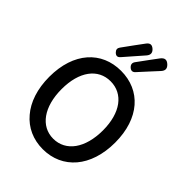

<svg xmlns="http://www.w3.org/2000/svg" viewBox="-284 -1166 1323 1323"><g transform="rotate(45 377.0 -504.5)"><path d="M146 -90C202 -23 283 14 377 14C472 14 552 -23 609 -90C665 -156 698 -253 698 -371C698 -608 567 -750 377 -750C188 -750 56 -609 56 -371C56 -253 89 -156 146 -90ZM231 -165C196 -214 176 -285 176 -371C176 -543 255 -648 377 -648C499 -648 579 -543 579 -371C579 -285 559 -214 524 -165C489 -116 438 -88 377 -88C316 -88 266 -116 231 -165ZM316 -937 258 -857C247 -842 248 -827 262 -813C278 -797 293 -797 308 -814L370 -885L426 -949C444 -970 444 -990 424 -1009C401 -1030 382 -1027 364 -1002ZM516 -882 572 -943C592 -965 593 -985 571 -1006C547 -1029 526 -1026 506 -1000L460 -938L403 -860C391 -844 392 -828 406 -814C422 -798 439 -797 454 -814Z"/></g></svg>

Font: GenSenRounded2 TW M
Style: Regular
Weight: 500
Version: Version 2.100;PS 2.1;hotconv 16.6.51;makeotf.lib2.5.65220 DE